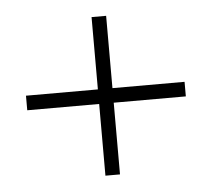

<svg xmlns="http://www.w3.org/2000/svg" viewBox="-38 -576 522 474"><g transform="rotate(-5 223.0 -339.5)"><path d="M241.2 -356.9H419.9V-320.8H241.2V-143.1H205.1V-320.8H26.9V-356.9H205.1V-536.1H241.2Z"/></g></svg>

Font: RawengulkSans
Style: Regular
Weight: 500
Designer: gluk (gluksza@wp.pl)
Foundry: gluk (gluksza@wp.pl)
Version: Version 0.94